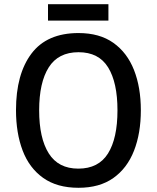

<svg xmlns="http://www.w3.org/2000/svg" viewBox="-20 -882 744 912"><path d="M649 -358Q649 -249 616.5 -166Q584 -83 518.5 -36.5Q453 10 353 10Q251 10 185 -37Q119 -84 87.5 -167Q56 -250 56 -359Q56 -530 129.5 -627.5Q203 -725 353 -725Q453 -725 518.5 -678.5Q584 -632 616.5 -549.5Q649 -467 649 -358ZM166 -358Q166 -226 211.5 -153.5Q257 -81 352 -81Q448 -81 493 -153Q538 -225 538 -358Q538 -490 493.5 -562Q449 -634 353 -634Q257 -634 211.5 -562Q166 -490 166 -358ZM495 -862V-784H208V-862Z"/></svg>

Font: Noto Sans Gurmukhi UI SemiCondensed Medium
Style: Regular
Weight: 500
Width: 4
Designer: Jelle Bosma - Monotype Design Team
Foundry: Monotype Imaging Inc.
Version: Version 2.004; ttfautohint (v1.8.4.7-5d5b)